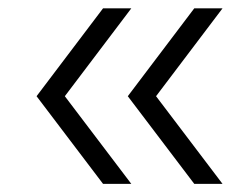

<svg xmlns="http://www.w3.org/2000/svg" viewBox="-20 -512 604 462"><path d="M228 -69.5 68 -280.5 228 -492H296L136 -280.5L296 -69.5ZM447.5 -69.5 287.5 -280.5 447.5 -492H515.5L355.5 -280.5L515.5 -69.5Z"/></svg>

Font: Encode Sans Exp Lt
Style: Regular
Weight: 300
Width: 7
Designer: Multiple Designers
Foundry: Impallari Type
Version: Version 3.002; ttfautohint (v1.8.3) -l 8 -r 50 -G 200 -x 14 